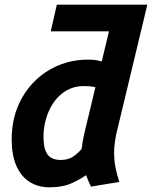

<svg xmlns="http://www.w3.org/2000/svg" viewBox="-20 -789 650 821"><path d="M189 12Q140 11 104.5 -12.5Q69 -36 49.5 -81Q30 -126 30 -193Q30 -269 55.5 -331.5Q81 -394 126 -439.5Q171 -485 230 -509.5Q289 -534 357 -534Q371 -534 385.5 -532.5Q400 -531 415 -526L446 -655H197L223 -769H610L477 -215Q473 -195 470.5 -175.5Q468 -156 468 -136Q468 -103 474 -72.5Q480 -42 490 -11L369 9Q365 1 357.5 -16.5Q350 -34 348 -40Q326 -24 287.5 -6Q249 12 189 12ZM239 -105Q271 -105 292 -119Q313 -133 329 -152Q331 -169 333.5 -183Q336 -197 340 -216L388 -416Q375 -419 362 -420Q349 -421 337 -421Q298 -421 266 -403Q234 -385 212 -354.5Q190 -324 178 -285Q166 -246 166 -204Q166 -165 175 -143.5Q184 -122 200.5 -113.5Q217 -105 239 -105Z"/></svg>

Font: Ubuntu Sans Mono
Style: Italic
Weight: 400
Italic angle: -13.5°
Monospace: yes
Designer: Dalton Maag Ltd
Foundry: Dalton Maag Ltd
Version: Version 1.006